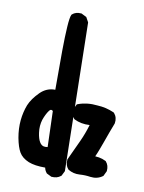

<svg xmlns="http://www.w3.org/2000/svg" viewBox="-87 -823 674 899"><g transform="rotate(10 250.0 -373.0)"><path d="M218.3 14.6 198.7 4.9 196.8 3.9 195.8 2.4Q187 -8.3 184.6 -21.5Q159.2 -21.5 139.6 -24.4Q120.1 -27.3 105 -33.2Q72.3 -46.9 58.6 -70.8Q45.4 -93.3 37.1 -136.7Q29.3 -180.2 33.2 -220.7Q35.2 -240.7 39.6 -259Q43.9 -277.3 50.3 -293.9Q57.1 -310.5 68.8 -326.9Q80.6 -343.3 96.7 -359.4Q127 -389.6 168 -388.7Q167.5 -504.4 168.2 -574.5Q168.9 -644.5 171.9 -689.2Q174.8 -733.9 180.7 -746.1L181.6 -748L183.1 -749.5Q199.7 -764.2 225.6 -761.7H227.5L229 -760.7L248.5 -751L251.5 -749.5L252.9 -747.1L263.7 -727.5L264.6 -725.1V-722.7L278.3 -23.4V-21L277.3 -19L267.6 0.5L266.6 2.4L264.6 3.9Q247.1 18.1 221.7 15.6H219.7ZM399.9 -15.6Q375.5 -19.5 349.1 -17.6Q318.8 -15.6 294.4 -30.8L293.5 -31.7L292.5 -32.7Q277.8 -49.3 280.3 -76.2V-77.6L281.2 -79.1Q302.7 -126 324.2 -171.9Q342.3 -210.9 355 -253.9Q314 -251.5 281.7 -267.6L279.8 -268.6L278.8 -270Q264.2 -286.6 266.6 -312.5V-314.5L267.6 -315.9L277.3 -335.4L279.3 -338.9L282.7 -340.3Q303.2 -348.1 326.7 -350.8Q350.1 -353.5 375 -350.6Q396.5 -349.6 416 -345Q435.5 -340.3 454.1 -332L456.1 -331.1L457.5 -329.6Q474.1 -310.5 469.7 -282.7L469.2 -281.7V-280.8Q451.7 -235.8 436 -190.9Q429.2 -172.4 421.9 -152.6Q414.6 -132.8 406.2 -114.3Q415.5 -113.8 424.1 -112.3Q432.6 -110.8 440.7 -108.2Q448.7 -105.5 456.5 -101.6L458.5 -100.6L459.5 -99.1Q474.1 -82.5 471.7 -56.6V-55.2L470.7 -53.2L460.9 -32.7L460 -30.8L458 -29.3Q433.1 -11.2 399.9 -15.6ZM179.2 -118.2 173.8 -289.1Q167.5 -293.5 164.1 -292.7Q160.6 -292 155.8 -286.1Q148.9 -276.9 143.1 -265.1Q137.2 -253.4 132.3 -239.3Q127.9 -225.1 126.7 -209.7Q125.5 -194.3 127.9 -177.2Q128.9 -170.4 130.1 -164.1Q131.3 -157.7 133.1 -152.3Q134.8 -147 136.7 -142.3Q138.7 -137.7 141.1 -133.8Q143.6 -129.9 146 -127Q151.4 -120.6 159.2 -118.4Q167 -116.2 179.2 -118.2Z"/></g></svg>

Font: NaikaiFont
Style: Bold
Weight: 700
Version: Version 1.89